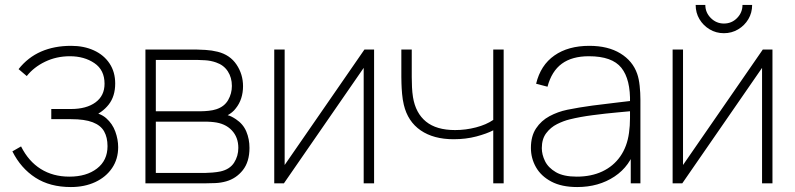

<svg xmlns="http://www.w3.org/2000/svg" viewBox="-20 -740 3208 775"><path d="M266 15Q181.5 15 122.8 -23Q64 -61 30 -129L65 -149Q95 -89 144.5 -58Q194 -27 260 -27Q329 -27 371.5 -59.8Q414 -92.5 414 -150Q414 -185.5 400.2 -209.8Q386.5 -234 354.2 -246.5Q322 -259 267 -259H187V-300H266Q329 -300 365.5 -326.8Q402 -353.5 402 -402Q402 -457.5 361 -485.2Q320 -513 262 -513Q208 -513 162.2 -491Q116.5 -469 88 -433L55 -461Q92.5 -508.5 145.8 -531.8Q199 -555 267 -555Q319 -555 359.2 -536.5Q399.5 -518 422.2 -483.8Q445 -449.5 445 -403Q445 -351.5 418.8 -318Q392.5 -284.5 349 -268L343 -288Q383.5 -285 408.8 -262.8Q434 -240.5 445.5 -208.8Q457 -177 457 -146Q457 -98 432.5 -61.8Q408 -25.5 364.8 -5.2Q321.5 15 266 15Z M809 0H567V-540H774Q784.5 -540 809.8 -538.5Q835 -537 859 -531Q908.5 -518.5 934.8 -479.2Q961 -440 961 -392Q961 -366.5 953.8 -343.8Q946.5 -321 932 -303Q925.5 -294 916.5 -286.8Q907.5 -279.5 899 -275Q912.5 -272 932 -259Q961.5 -239.5 974.2 -209.2Q987 -179 987 -143Q987 -87 960.2 -53.2Q933.5 -19.5 893 -8Q872 -2 849.2 -1Q826.5 0 809 0ZM609 -249V-42H809Q819.5 -42 837.8 -43.5Q856 -45 870 -48Q907.5 -56.5 924.8 -83.2Q942 -110 942 -143Q942 -186 915.5 -214Q889 -242 843 -247Q831 -248.5 817.8 -248.8Q804.5 -249 793 -249ZM609 -498V-291H794Q805.5 -291 822.5 -292.8Q839.5 -294.5 853 -299Q885.5 -309.5 900.8 -336Q916 -362.5 916 -393Q916 -427 899.5 -452.2Q883 -477.5 852 -488Q830.5 -495.5 807.8 -496.8Q785 -498 779 -498Z M1451 -540H1490V0H1448V-466L1126 0H1087V-540H1129V-74Z M2013 0H1971V-214Q1945 -200.5 1902.8 -189.2Q1860.5 -178 1811 -178Q1730 -178 1678 -213.8Q1626 -249.5 1610 -317Q1605 -338 1603 -361.2Q1601 -384.5 1600.5 -403.2Q1600 -422 1600 -429V-540H1642V-429Q1642 -409 1643 -388Q1644 -367 1647 -348Q1657.5 -283.5 1699.5 -249.2Q1741.5 -215 1817 -215Q1860 -215 1901.2 -225.8Q1942.5 -236.5 1971 -256V-540H2013Z M2310 15Q2247 15 2205.5 -7Q2164 -29 2143.5 -65Q2123 -101 2123 -143Q2123 -190.5 2143.8 -221.8Q2164.5 -253 2198 -271Q2231.5 -289 2270 -297Q2317 -306.5 2370.8 -313.8Q2424.5 -321 2470 -326Q2515.5 -331 2538 -334L2523 -324Q2525.5 -419.5 2488.2 -466.2Q2451 -513 2357 -513Q2289 -513 2247.8 -482.8Q2206.5 -452.5 2190 -390L2144 -402Q2162 -477 2217.8 -516Q2273.5 -555 2359 -555Q2434 -555 2484 -524.5Q2534 -494 2552 -442Q2559 -422 2562 -393.5Q2565 -365 2565 -338V0H2526V-148L2546 -147Q2524.5 -70 2460.5 -27.5Q2396.5 15 2310 15ZM2308 -27Q2366.5 -27 2411.2 -48Q2456 -69 2483.8 -108.8Q2511.5 -148.5 2519 -204Q2523 -232 2523 -264Q2523 -296 2523 -310L2545 -293Q2518.5 -290.5 2471.8 -286.2Q2425 -282 2373 -275.2Q2321 -268.5 2279 -258Q2254.5 -252 2228.5 -239Q2202.5 -226 2184.8 -202.5Q2167 -179 2167 -142Q2167 -116 2180 -89.5Q2193 -63 2223.8 -45Q2254.5 -27 2308 -27Z M3059 -540H3098V0H3056V-466L2734 0H2695V-540H2737V-74ZM2902 -606Q2870.5 -606 2844.5 -621.5Q2818.5 -637 2803.2 -662.8Q2788 -688.5 2788 -720H2827Q2827 -689.5 2849.2 -667.2Q2871.5 -645 2902 -645Q2933.5 -645 2955.2 -667.2Q2977 -689.5 2977 -720H3016Q3016 -688.5 3000.8 -662.8Q2985.5 -637 2959.5 -621.5Q2933.5 -606 2902 -606Z"/></svg>

Font: Manrope Variable Light
Style: Regular
Weight: 200
Designer: Mikhail Sharanda
Foundry: Mikhail Sharanda
Version: Version 4.505